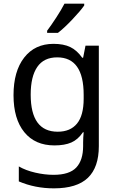

<svg xmlns="http://www.w3.org/2000/svg" viewBox="-20 -786 640 1051"><path d="M83 207V125Q121 147 173 159Q225 171 273 171Q360 171 397.5 131Q435 91 435 14V-5Q435 -32 438 -62H434Q407 -22 370.5 -6Q334 10 278 10Q172 10 113 -62.5Q54 -135 54 -265Q54 -396 112.5 -471Q171 -546 273 -546Q328 -546 364.5 -528.5Q401 -511 430 -470H435L448 -536H521V14Q521 130 461 187.5Q401 245 275 245Q172 245 83 207ZM438 -246V-267Q438 -472 293 -472Q220 -472 184 -419.5Q148 -367 148 -268Q148 -65 296 -65Q365 -65 401.5 -109.5Q438 -154 438 -246ZM238 -618Q260 -647 288 -690Q316 -733 333 -766H441V-756Q421 -727 376 -679.5Q331 -632 297 -606H238Z"/></svg>

Font: Noto Sans Mono UI
Style: Regular
Weight: 400
Monospace: yes
Designer: Monotype Design team
Foundry: Monotype Imaging Inc.
Version: Version 1.000